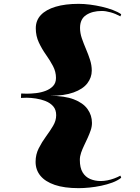

<svg xmlns="http://www.w3.org/2000/svg" viewBox="-20 -838 726 998"><path d="M389 -818Q417 -818 448 -814Q479 -810 509.5 -803Q540 -796 566.5 -786Q593 -776 610 -764L606 -753Q580 -767 554.5 -774Q529 -781 509 -781Q460 -781 428 -760Q396 -739 396 -693Q396 -666 405.5 -638.5Q415 -611 427 -583Q439 -555 448 -527Q457 -499 457 -471Q457 -435 434 -405Q411 -375 362.5 -357.5Q314 -340 240 -340Q316 -340 364 -321.5Q412 -303 435 -271Q458 -239 458 -199Q458 -180 451.5 -161Q445 -142 436 -122Q427 -102 417.5 -82.5Q408 -63 401.5 -44Q395 -25 395 -7Q395 34 409.5 58Q424 82 449 92.5Q474 103 503 103Q520 103 538 99.5Q556 96 573.5 89.5Q591 83 606 75L610 86Q591 101 564 111Q537 121 506 127.5Q475 134 444.5 137Q414 140 389 140Q314 140 264.5 123Q215 106 190 75.5Q165 45 165 3Q165 -35 181.5 -67.5Q198 -100 219 -128.5Q240 -157 256 -184Q272 -211 272 -239Q272 -268 256.5 -285.5Q241 -303 217 -312.5Q193 -322 166.5 -326Q140 -330 119 -330L89 -329L90 -352L119 -351Q141 -351 167.5 -354Q194 -357 217.5 -366Q241 -375 256 -391Q271 -407 271 -433Q271 -465 255.5 -494.5Q240 -524 219 -553.5Q198 -583 182 -617Q166 -651 166 -691Q166 -732 192.5 -760Q219 -788 269 -803Q319 -818 389 -818Z"/></svg>

Font: Kalnia SemiExpanded Medium
Style: Regular
Weight: 500
Width: 6
Designer: Frida Medrano
Foundry: Frida Medrano
Version: Version 1.105